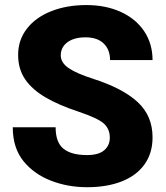

<svg xmlns="http://www.w3.org/2000/svg" viewBox="-20 -741 666 770"><path d="M397.5 -244.6Q374 -266.6 295.4 -293Q214.4 -319.8 161.9 -350.8Q109.4 -381.8 81.5 -421.9Q52.7 -463.4 52.7 -521Q52.7 -580.6 87.9 -626Q123 -671.4 185.3 -696Q247.6 -720.7 326.2 -720.7Q403.8 -720.7 464.1 -693.4Q524.4 -666 558.1 -616Q591.8 -565.9 591.8 -500H421.4Q421.4 -541.5 396 -566.4Q370.6 -591.3 322.3 -591.3Q291 -591.3 268.6 -581.8Q246.1 -572.3 234.9 -555.9Q223.6 -539.6 223.6 -519.5Q223.6 -489.3 255.9 -467.5Q288.1 -445.8 354 -424.8Q472.7 -386.7 532.2 -331.5Q591.8 -276.4 591.8 -189.9Q591.8 -127 559.6 -81.8Q527.3 -36.6 468 -13.4Q408.7 9.8 329.1 9.8Q252.4 9.8 185.1 -16.1Q117.7 -42 75.2 -93.3Q31.2 -147 31.2 -230.5H203.1Q203.1 -169.9 234.6 -144.5Q266.1 -119.1 329.1 -119.1Q375.5 -119.1 397.9 -138.4Q420.4 -157.7 420.4 -189Q420.4 -222.7 397.5 -244.6Z"/></svg>

Font: Mardoto Black
Style: Regular
Weight: 900
Designer: Christian Robertson, Vahan Hovhannisyan
Foundry: Google
Version: Version 1.000